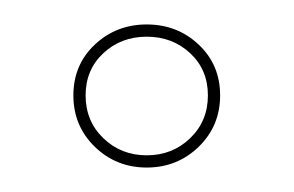

<svg xmlns="http://www.w3.org/2000/svg" viewBox="-20 -728 240 157"><path d="M57.5 -691.5Q75 -708 100 -708Q125 -708 142.5 -691.5Q160 -675 160 -650Q160 -625 142.5 -608Q125 -591 100 -591Q75 -591 57.5 -608Q40 -625 40 -650Q40 -675 57.5 -691.5ZM135.5 -684.5Q121 -698 100 -698Q79 -698 64.5 -684.5Q50 -671 50 -650Q50 -629 64.5 -615Q79 -601 100 -601Q121 -601 135.5 -615Q150 -629 150 -650Q150 -671 135.5 -684.5Z"/></svg>

Font: Bebas Neue Thin
Style: Regular
Weight: 200
Designer: Ryoichi Tsunekawa
Foundry: Ryoichi Tsunekawa
Version: Version 1.003;PS 001.003;hotconv 1.0.70;makeotf.lib2.5.58329